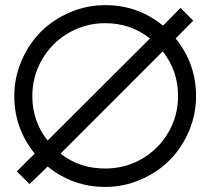

<svg xmlns="http://www.w3.org/2000/svg" viewBox="-20 -716 825 754"><path d="M619.1 -514.2 217.8 -112.8Q291.5 -54.2 393.1 -54.2Q471.2 -54.2 536.9 -92Q602.5 -129.9 640.9 -195.6Q679.2 -261.2 679.2 -338.9Q679.2 -438.5 619.1 -514.2ZM568.8 -564.9Q493.2 -625 393.1 -625Q315.4 -625 249.5 -586.7Q183.6 -548.3 145.3 -482.4Q106.9 -416.5 106.9 -338.9Q106.9 -239.7 167 -164.1ZM689 -685.1 738.8 -634.8 669.9 -564.9Q750 -465.3 750 -338.9Q750 -266.6 721.7 -200.4Q693.4 -134.3 645.5 -86.4Q597.7 -38.6 531.5 -10.3Q465.3 18.1 393.1 18.1Q266.6 18.1 167 -62L96.2 6.8L45.9 -43L116.2 -112.8Q36.1 -212.4 36.1 -338.9Q36.1 -411.1 64.5 -477.3Q92.8 -543.5 140.6 -591.3Q188.5 -639.2 254.6 -667.5Q320.8 -695.8 393.1 -695.8Q522 -695.8 620.1 -615.2Z"/></svg>

Font: Rawengulk
Style: Bold
Weight: 700
Version: Version 0.92